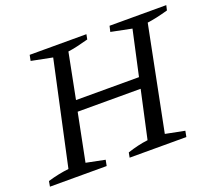

<svg xmlns="http://www.w3.org/2000/svg" viewBox="-122 -799 1071 951"><g transform="rotate(-20 413.5 -324.0)"><path d="M-11 0 -6 -28Q51 -45 105 -51L223 -596L112 -618L118 -648H417L412 -622Q379 -613 353 -607Q327 -601 304 -598L257 -359H589L641 -596L532 -618L539 -648H838L832 -622Q796 -612 770.5 -606.5Q745 -601 722 -598L613 -51L714 -31L708 0H409L414 -26Q441 -35 468.5 -41.5Q496 -48 522 -51L577 -302H245L195 -51L294 -31L288 0Z"/></g></svg>

Font: Piazzolla SC
Style: Italic
Weight: 400
Italic angle: -11.3°
Designer: Juan Pablo del Peral
Foundry: Huerta Tipografica
Version: Version 1.330